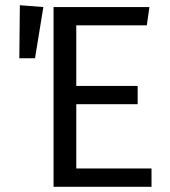

<svg xmlns="http://www.w3.org/2000/svg" viewBox="-20 -715 652 735"><path d="M56 -695 146 -688 114 -492H54ZM552 -688 542 -618H272V-386H507V-316H272V-70H560V0H185V-688Z"/></svg>

Font: FiraGO Book
Style: Regular
Weight: 350
Designer: bBox Type
Foundry: bBox Type GmbH
Version: Version 1.001;PS 001.001;hotconv 1.0.88;makeotf.lib2.5.64775